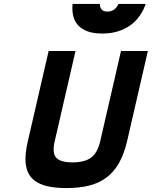

<svg xmlns="http://www.w3.org/2000/svg" viewBox="-20 -950 774 979"><path d="M259 -230Q245 -169 267 -145.5Q289 -122 350 -122Q411 -122 444 -146Q477 -170 491 -230L597 -690H734L628 -230Q613 -166 588 -121Q563 -76 526 -47Q489 -18 437.5 -4.5Q386 9 319 9Q251 9 206.5 -4.5Q162 -18 138 -47Q114 -76 110.5 -121Q107 -166 122 -230L228 -690H365ZM489 -930Q489 -913 498 -902Q507 -891 527 -891Q549 -891 563 -902Q577 -913 584 -930H723Q712 -898 693 -870.5Q674 -843 646.5 -822.5Q619 -802 582.5 -790.5Q546 -779 501 -779Q456 -779 425.5 -790.5Q395 -802 377 -822.5Q359 -843 353 -870.5Q347 -898 350 -930Z"/></svg>

Font: Panefresco 999wt
Style: Italic
Weight: 900
Version: Version 1.001